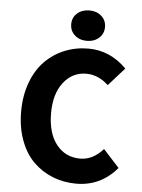

<svg xmlns="http://www.w3.org/2000/svg" viewBox="-59 -909 717 967"><g transform="rotate(5 300.0 -425.5)"><path d="M354 -709Q316.4 -709 292.2 -730.7Q268.1 -752.4 268.1 -786.1Q268.1 -819.8 292.2 -841.3Q316.4 -862.8 354 -862.8Q390.6 -862.8 414.8 -841.3Q439 -819.8 439 -786.1Q439 -752.4 414.8 -730.7Q390.6 -709 354 -709ZM362.8 12.2Q299.3 12.2 243.9 -9.8Q188.5 -31.7 146.2 -73.2Q104 -114.7 79.6 -179.9Q55.2 -245.1 55.2 -326.2Q55.2 -405.8 79.3 -471.4Q103.5 -537.1 145.5 -580.6Q187.5 -624 244.1 -647.5Q300.8 -670.9 366.2 -670.9Q475.1 -670.9 559.1 -586.9L478 -496.1Q426.8 -543.9 366.2 -543.9Q295.9 -543.9 251 -486.3Q206.1 -428.7 206.1 -331.1Q206.1 -230 251.5 -172.6Q296.9 -115.2 372.1 -115.2Q435.5 -115.2 487.8 -173.8L568.8 -85Q486.3 12.2 362.8 12.2Z"/></g></svg>

Font: Office Code Pro Bold
Style: Regular
Weight: 700
Designer: Nathan Rutzky & Paul D. Hunt
Foundry: Adobe Systems Incorporated
Version: Version 1.004;PS 001.004;hotconv 1.0.70;makeotf.lib2.5.58329